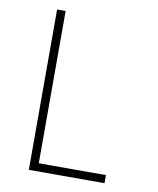

<svg xmlns="http://www.w3.org/2000/svg" viewBox="-81 -778 692 842"><g transform="rotate(10 265.0 -357.0)"><path d="M105 0V-714H143V-36H442V0Z"/></g></svg>

Font: Noto Sans Mono Condensed ExtraLight
Style: Regular
Weight: 200
Width: 3
Designer: Monotype Design Team
Foundry: Monotype Imaging Inc.
Version: Version 2.014; ttfautohint (v1.8.4.7-5d5b)